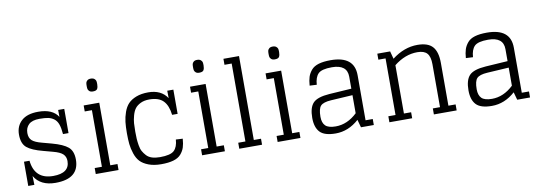

<svg xmlns="http://www.w3.org/2000/svg" viewBox="-59 -1171 4438 1577"><g transform="rotate(-10 2160.0 -382.5)"><path d="M425 -572 426 -514Q380 -586 261 -586Q168 -586 120.5 -542.5Q73 -499 73 -428Q73 -353 113 -319.5Q153 -286 246 -262L324 -241Q382 -226 405 -204Q428 -182 428 -146Q428 -45 292 -45Q138 -45 121 -202H75V0H126L124 -74Q176 14 301 14Q498 14 498 -146Q498 -217 458.5 -250.5Q419 -284 327 -309L249 -330Q190 -345 166.5 -366.5Q143 -388 143 -429Q143 -473 171.5 -500Q200 -527 261 -527Q306 -527 333 -521.5Q360 -516 382 -499.5Q404 -483 415 -452Q426 -421 430 -370H476V-572Z M638 -522H698V-50H638V0H828V-50H768V-572H638ZM733 -672Q762 -672 770 -686Q778 -700 778 -725Q778 -742 776 -751.5Q774 -761 763.5 -770Q753 -779 733 -779Q714 -779 704 -770Q694 -761 692 -751.5Q690 -742 690 -725Q690 -709 692 -699.5Q694 -690 704 -681Q714 -672 733 -672Z M1335 -572 1336 -510Q1286 -586 1178 -586Q1120 -586 1077.5 -569.5Q1035 -553 1010.5 -527Q986 -501 971.5 -460Q957 -419 952.5 -379Q948 -339 948 -286Q948 -233 952 -194.5Q956 -156 970 -114Q984 -72 1008.5 -46Q1033 -20 1077.5 -3Q1122 14 1183 14Q1244 14 1285 2Q1326 -10 1348 -35.5Q1370 -61 1379.5 -90Q1389 -119 1392 -162L1335 -165Q1331 -103 1300.5 -74Q1270 -45 1182 -45Q1144 -45 1116 -54Q1088 -63 1070.5 -82Q1053 -101 1042 -121Q1031 -141 1026 -172Q1021 -203 1019.5 -227Q1018 -251 1018 -286Q1018 -327 1020 -355.5Q1022 -384 1031.5 -419Q1041 -454 1057 -475.5Q1073 -497 1103.5 -512Q1134 -527 1177 -527Q1255 -527 1293 -488Q1331 -449 1340 -370H1386V-572Z M1525 -522H1585V-50H1525V0H1715V-50H1655V-572H1525ZM1620 -672Q1649 -672 1657 -686Q1665 -700 1665 -725Q1665 -742 1663 -751.5Q1661 -761 1650.5 -770Q1640 -779 1620 -779Q1601 -779 1591 -770Q1581 -761 1579 -751.5Q1577 -742 1577 -725Q1577 -709 1579 -699.5Q1581 -690 1591 -681Q1601 -672 1620 -672Z M1835 -700H1895V-50H1835V0H2025V-50H1965V-750H1835Z M2155 -522H2215V-50H2155V0H2345V-50H2285V-572H2155ZM2250 -672Q2279 -672 2287 -686Q2295 -700 2295 -725Q2295 -742 2293 -751.5Q2291 -761 2280.5 -770Q2270 -779 2250 -779Q2231 -779 2221 -770Q2211 -761 2209 -751.5Q2207 -742 2207 -725Q2207 -709 2209 -699.5Q2211 -690 2221 -681Q2231 -672 2250 -672Z M2850 0H2957V-50H2897V-426Q2897 -586 2699 -586Q2639 -586 2599 -574Q2559 -562 2537.5 -536.5Q2516 -511 2506.5 -482Q2497 -453 2494 -410L2553 -407Q2557 -469 2585.5 -498Q2614 -527 2699 -527Q2827 -527 2827 -426V-326L2642 -314Q2541 -307 2505 -269Q2469 -231 2469 -145Q2469 -66 2506.5 -26Q2544 14 2638 14Q2744 14 2832 -65ZM2648 -43Q2587 -43 2562 -67.5Q2537 -92 2537 -142Q2537 -210 2559.5 -233.5Q2582 -257 2646 -261L2827 -272V-121Q2745 -43 2648 -43Z M3087 -522H3147V-50H3087V0H3277V-50H3217V-453Q3310 -527 3412 -527Q3469 -527 3493.5 -499Q3518 -471 3518 -408V-50H3458V0H3648V-50H3588V-407Q3588 -499 3549.5 -542.5Q3511 -586 3423 -586Q3312 -586 3211 -508L3194 -572H3087Z M4153 0H4260V-50H4200V-426Q4200 -586 4002 -586Q3942 -586 3902 -574Q3862 -562 3840.5 -536.5Q3819 -511 3809.5 -482Q3800 -453 3797 -410L3856 -407Q3860 -469 3888.5 -498Q3917 -527 4002 -527Q4130 -527 4130 -426V-326L3945 -314Q3844 -307 3808 -269Q3772 -231 3772 -145Q3772 -66 3809.5 -26Q3847 14 3941 14Q4047 14 4135 -65ZM3951 -43Q3890 -43 3865 -67.5Q3840 -92 3840 -142Q3840 -210 3862.5 -233.5Q3885 -257 3949 -261L4130 -272V-121Q4048 -43 3951 -43Z"/></g></svg>

Font: Glegoo
Style: Regular
Weight: 400
Version: Version 2.0.1; ttfautohint (v0.9) -r 48 -G 60